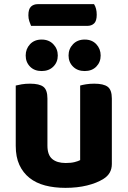

<svg xmlns="http://www.w3.org/2000/svg" viewBox="-20 -892 616 927"><path d="M130 -767Q126 -776 121.5 -789.5Q117 -803 117 -818Q117 -848 129.5 -860Q142 -872 163 -872H434Q447 -852 447 -821Q447 -791 434.5 -779Q422 -767 401 -767ZM520 -100Q520 -53 479 -28Q447 -8 400 3.5Q353 15 296 15Q242 15 198 3.5Q154 -8 122.5 -33Q91 -58 73.5 -96Q56 -134 56 -188V-479Q67 -482 85 -485Q103 -488 125 -488Q170 -488 189.5 -473Q209 -458 209 -416V-189Q209 -144 232 -124.5Q255 -105 297 -105Q323 -105 340.5 -109.5Q358 -114 367 -119V-479Q377 -482 395 -485Q413 -488 435 -488Q480 -488 500 -473Q520 -458 520 -416ZM259 -624Q259 -592 237.5 -570.5Q216 -549 181 -549Q146 -549 125 -570.5Q104 -592 104 -624Q104 -656 125 -678.5Q146 -701 181 -701Q216 -701 237.5 -678.5Q259 -656 259 -624ZM466 -624Q466 -592 445 -570.5Q424 -549 389 -549Q354 -549 332.5 -570.5Q311 -592 311 -624Q311 -656 332.5 -678.5Q354 -701 389 -701Q424 -701 445 -678.5Q466 -656 466 -624Z"/></svg>

Font: Baloo Paaji 2
Style: Bold
Weight: 700
Designer: Shuchita Grover, Noopur Datye and Ek Type
Foundry: Ek Type
Version: Version 1.640;hotconv 1.0.111;makeotfexe 2.5.65597; ttfautoh